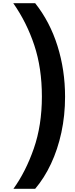

<svg xmlns="http://www.w3.org/2000/svg" viewBox="-20 -813 468 1201"><path d="M387 -208Q387 -91 364 15.5Q341 122 299 211.5Q257 301 200 368H64Q141 261 191.5 116Q242 -29 242 -209Q242 -387 194.5 -530Q147 -673 63 -793H200Q292 -677 339.5 -526Q387 -375 387 -208Z"/></svg>

Font: Noto Sans Kannada SemiCondensed ExtraBold
Style: Regular
Weight: 800
Width: 4
Designer: Jelle Bosma - Monotype Design Team
Foundry: Monotype Imaging Inc.
Version: Version 2.005; ttfautohint (v1.8.4.7-5d5b)